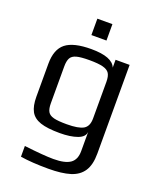

<svg xmlns="http://www.w3.org/2000/svg" viewBox="-160 -762 889 1078"><g transform="rotate(20 284.5 -223.0)"><path d="M232 -666H322V-568H232ZM94 209V145Q214 159 269 159Q338 159 369.5 137Q401 115 401 64V-52Q399 -20 357.5 -5Q316 10 253 10Q178 10 136.5 -4Q95 -18 77.5 -50Q60 -82 60 -137V-334Q60 -420 106.5 -457Q153 -494 259 -494Q385 -494 407 -437V-484H491V46Q491 113 466 151Q441 189 391 204.5Q341 220 261 220Q162 220 94 209ZM401 -131V-350Q401 -383 390.5 -400Q380 -417 352 -424.5Q324 -432 270 -432Q219 -432 193.5 -425Q168 -418 158.5 -400.5Q149 -383 149 -350V-131Q149 -97 159 -80Q169 -63 195 -56.5Q221 -50 272 -50Q343 -50 372 -67Q401 -84 401 -131Z"/></g></svg>

Font: Play
Style: Regular
Weight: 400
Designer: Jonas Hecksher (Cyrillic expansion: Cyreal)
Foundry: Jonas Hecksher, Playtype, e-types AS
Version: Version 2.101; ttfautohint (v1.5.65-e2d9)